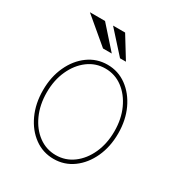

<svg xmlns="http://www.w3.org/2000/svg" viewBox="-177 -866 935 999"><g transform="rotate(30 290.0 -366.0)"><path d="M289.8 11.4Q225.5 11.4 174.4 -25.7Q123.2 -62.9 93.6 -127Q63.9 -191.1 63.9 -271.3Q63.9 -351.9 93.6 -415.8Q123.2 -479.8 174.4 -516.9Q225.5 -554 289.8 -554Q354 -554 405 -516.7Q456 -479.4 485.8 -415.5Q515.6 -351.6 515.6 -271.3Q515.6 -191.1 486 -127Q456.3 -62.9 405.2 -25.7Q354 11.4 289.8 11.4ZM289.8 -11.4Q347.7 -11.4 393.6 -45.5Q439.6 -79.5 466.3 -138.5Q492.9 -197.4 492.9 -271.3Q492.9 -345.2 466.1 -403.9Q439.3 -462.7 393.5 -497Q347.7 -531.2 289.8 -531.2Q232.2 -531.2 186.3 -497Q140.3 -462.7 113.5 -403.9Q86.6 -345.2 86.6 -271.3Q86.6 -197.4 113.3 -138.5Q139.9 -79.5 185.9 -45.5Q231.9 -11.4 289.8 -11.4ZM278.4 -615.1H225.9L72.4 -744.3H163.4ZM363.6 -615.1H328.1L211.6 -744.3H284.1Z"/></g></svg>

Font: Inter UI Thin
Style: Regular
Weight: 100
Designer: Rasmus Andersson
Foundry: rsms
Version: 3.2;8d6f07862